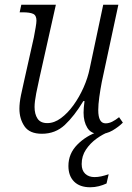

<svg xmlns="http://www.w3.org/2000/svg" viewBox="-20 -556 558 811"><path d="M400 10Q365 10 349 -16Q333 -42 333 -80Q333 -99 337 -129H332Q294 -66 254 -28.5Q214 9 157 9Q105 9 83.5 -22.5Q62 -54 62 -97Q62 -121 68.5 -153.5Q75 -186 82 -215L123 -398Q127 -419 130.5 -439.5Q134 -460 134 -469Q134 -491 120 -497.5Q106 -504 76 -504H63L70 -536H216L147 -228Q140 -198 133 -162Q126 -126 126 -104Q126 -74 138.5 -55Q151 -36 180 -36Q209 -36 237.5 -57Q266 -78 290.5 -112Q315 -146 333 -186.5Q351 -227 359 -267L416 -536H480L410 -210Q404 -179 399.5 -146.5Q395 -114 395 -91Q395 -35 426 -35Q440 -35 454 -42Q468 -49 483 -61L499 -38Q481 -20 455.5 -5Q430 10 400 10ZM361 235Q317 235 293 211Q269 187 269 145Q269 93 306.5 55Q344 17 396 0H442Q415 10 388 29.5Q361 49 343 76Q325 103 325 137Q325 164 340 178Q355 192 379 192Q393 192 407 189Q421 186 439 180L430 219Q415 226 397.5 230.5Q380 235 361 235Z"/></svg>

Font: Noto Serif SemiCondensed Light
Style: Italic
Weight: 300
Width: 4
Italic angle: -12°
Designer: Monotype Design Team
Foundry: Monotype Imaging Inc.
Version: Version 2.013; ttfautohint (v1.8.4.7-5d5b)